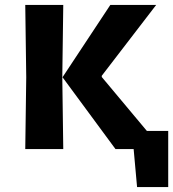

<svg xmlns="http://www.w3.org/2000/svg" viewBox="-20 -608 706 783"><path d="M451 0 235 -293 430 -588H617L395 -299V-294L579 -74H666V155H539L525 0ZM83 0 87 -293 83 -588H238L234 -293L238 0Z"/></svg>

Font: Ruda SemiBold
Style: Bold
Weight: 900
Designer: Mariela Monsalve and Angelina Sanchez
Foundry: Mariela Monsalve and Angelina Sanchez
Version: Version 2.000